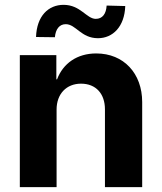

<svg xmlns="http://www.w3.org/2000/svg" viewBox="-20 -774 668 794"><path d="M214 -321C214 -386 255 -428 315 -428C377 -428 414 -386 414 -322V0H568V-352C568 -470 492 -553 378 -553C299 -553 241 -512 216 -446H213V-546H62V0H214ZM129 -621 207 -620C210 -654 226 -674 252 -674C294 -674 315 -616 385 -616C446 -616 495 -663 498 -749L421 -751C419 -717 404 -696 376 -696C338 -696 313 -754 243 -754C180 -754 132 -708 129 -621Z"/></svg>

Font: Wafeq
Style: Bold
Weight: 700
Designer: Rasmus Andersson & Azza Alameddine
Foundry: Google & TypeTogether
Version: Version 3.000;FEAKit 1.0